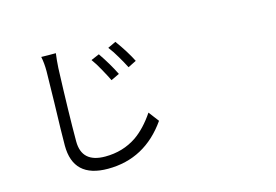

<svg xmlns="http://www.w3.org/2000/svg" viewBox="-99 -941 1697 1182"><g transform="rotate(-15 750.0 -350.5)"><path d="M457 35.2Q236.3 35.2 236.3 -171.9Q236.3 -246.1 242.2 -443.4Q246.1 -597.7 246.1 -642.6Q246.1 -695.3 237.3 -736.3L283.2 -735.4H330.1Q324.2 -692.4 321.3 -642.6Q310.5 -355.5 310.5 -178.7Q310.5 -42 460 -42Q573.2 -42 661.1 -101.6Q727.5 -147.5 786.1 -234.4L835.9 -168.9Q693.4 35.2 457 35.2ZM618.2 -486.3Q606.4 -511.7 577.1 -564.5Q553.7 -607.4 531.2 -637.7L584 -660.2Q636.7 -583 671.9 -511.7ZM740.2 -536.1Q720.7 -574.2 697.3 -613.3Q676.8 -649.4 650.4 -683.6L702.1 -708Q759.8 -628.9 793 -562.5Z"/></g></svg>

Font: Bpmf GenSeki Gothic R
Style: R
Weight: 400
Foundry: But Ko
Version: Version 1.320